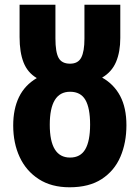

<svg xmlns="http://www.w3.org/2000/svg" viewBox="-20 -784 593 814"><path d="M275 10Q198 10 144.5 -24.5Q91 -59 63.5 -118Q36 -177 36 -252Q36 -322 60.5 -372.5Q85 -423 136 -453Q97 -476 80 -519Q63 -562 63 -627V-764H215V-621Q215 -563 228.5 -538.5Q242 -514 277 -514Q311 -514 324.5 -540Q338 -566 338 -620V-764H490V-623Q490 -564 472 -521.5Q454 -479 413 -455Q463 -427 489.5 -377Q516 -327 516 -253Q516 -179 490.5 -119.5Q465 -60 411.5 -25Q358 10 275 10ZM277 -116Q321 -116 341.5 -151Q362 -186 362 -256Q362 -326 342 -360.5Q322 -395 277 -395Q191 -395 191 -255Q191 -116 277 -116Z"/></svg>

Font: Noto Sans Condensed ExtraBold
Style: Regular
Weight: 800
Width: 3
Designer: Monotype Design Team
Foundry: Monotype Imaging Inc.
Version: Version 2.013; ttfautohint (v1.8.4.7-5d5b)